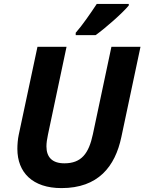

<svg xmlns="http://www.w3.org/2000/svg" viewBox="-20 -954 740 984"><path d="M368 -786V-774H470C521 -810 611 -890 640 -926V-934H476C445 -887 401 -823 368 -786ZM295 10C483 10 570 -100 602 -252L700 -714H551L456 -266C435 -167 397 -117 310 -117C248 -117 218 -148 218 -204C218 -221 221 -242 226 -265L321 -714H172L76 -263C71 -240 69 -212 69 -191C69 -70 147 10 295 10Z"/></svg>

Font: Noto Sans
Style: Bold Italic
Weight: 700
Italic angle: -12°
Designer: Monotype Design Team
Foundry: Monotype Imaging Inc.
Version: Version 2.013